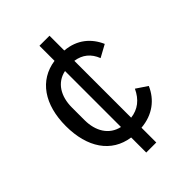

<svg xmlns="http://www.w3.org/2000/svg" viewBox="-216 -731 946 946"><g transform="rotate(-45 257.0 -258.0)"><path d="M305 114V11C389 4 447 -42 476 -109L418 -148C394 -96 356 -66 304 -60V-456C353 -449 387 -421 405 -374L469 -409C441 -473 388 -520 305 -527V-630H235V-525C116 -508 47 -408 47 -258C47 -109 115 -8 235 9V114ZM133 -214V-302C133 -379 168 -439 236 -453V-63C168 -78 133 -138 133 -214Z"/></g></svg>

Font: IBM Plex Devanagari
Style: Regular
Weight: 400
Designer: Mike Abbink, Paul van der Laan, Pieter van Rosmalen, Erin McLaughlin
Foundry: Bold Monday
Version: Version 1.0